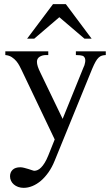

<svg xmlns="http://www.w3.org/2000/svg" viewBox="-20 -697 540 934"><path d="M494.6 -429.2Q483.9 -428.7 475.6 -426.3Q467.3 -423.8 459.7 -416.7Q452.1 -409.7 444.8 -396.7Q437.5 -383.8 428.2 -361.8L246.1 84.5Q233.4 116.2 216.1 140.9Q198.7 165.5 179 182.4Q159.2 199.2 137.7 208Q116.2 216.8 95.2 216.8Q80.6 216.8 68.4 212.4Q56.2 208 47.4 200.4Q38.6 192.9 33.7 182.6Q28.8 172.4 28.8 160.6Q28.8 141.1 41.5 128.9Q54.2 116.7 79.1 116.7Q86.9 116.7 97.4 119.4Q107.9 122.1 118.2 125.2Q128.4 128.4 136.2 131.1Q144 133.8 147 133.8Q154.8 133.8 163.1 130.1Q171.4 126.5 179.9 117.9Q188.5 109.4 197.3 95.2Q206.1 81.1 214.8 59.6L246.1 -18.6L85.4 -355.5Q81.1 -364.3 75 -376.2Q68.8 -388.2 59.6 -399.4Q50.3 -410.6 37.1 -419.2Q23.9 -427.7 5.9 -429.2V-447.3H214.8V-429.2H204.1Q186 -429.2 172.9 -420.9Q159.7 -412.6 159.7 -396.5Q159.7 -386.2 163.8 -373.5Q168 -360.8 176.3 -343.8L284.7 -118.7L384.8 -365.7Q392.1 -379.4 394.3 -394.8Q396.5 -410.2 390.6 -418.5Q389.2 -420.4 387.2 -422.4Q385.3 -424.3 380.9 -425.8Q376.5 -427.2 368.9 -428.2Q361.3 -429.2 349.1 -429.2V-447.3H494.6ZM391.1 -508.8 268.6 -613.3 146.5 -508.8H111.8L237.8 -676.8H300.3L425.8 -508.8Z"/></svg>

Font: Doulos SIL Phon
Style: Regular
Weight: 400
Designer: Walt Agee, Victor Gaultney, Peter Martin, Debbi Hosken, Becca Hirsbrunner
Foundry: SIL International
Version: Version 5.000